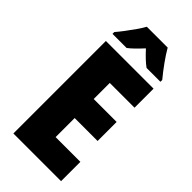

<svg xmlns="http://www.w3.org/2000/svg" viewBox="-286 -987 1048 1048"><g transform="rotate(45 237.5 -463.5)"><path d="M432 0H64V-714H432V-567H241V-443H418V-296H241V-149H432ZM328 -927Q347 -894 375 -855Q403 -816 432 -781V-767H325Q307 -780 288 -798Q269 -816 247 -840Q224 -815 205.5 -797Q187 -779 171 -767H62V-781Q77 -798 97.5 -825Q118 -852 137.5 -880Q157 -908 167 -927Z"/></g></svg>

Font: Noto Sans Lao Condensed Black
Style: Regular
Weight: 900
Width: 3
Designer: Monotype Design Team
Foundry: Monotype Imaging Inc.
Version: Version 2.003; ttfautohint (v1.8.4.7-5d5b)